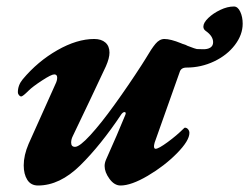

<svg xmlns="http://www.w3.org/2000/svg" viewBox="-20 -557 767 591"><path d="M53 -48Q53 -79 68 -114L151 -299Q156 -309 156 -318Q156 -328 147 -328Q138 -328 109 -309Q80 -290 68 -278Q50 -260 45 -260Q42 -260 38.5 -264Q35 -268 35 -273Q35 -295 50 -313Q96 -368 156.5 -402.5Q217 -437 270 -437Q292 -437 304.5 -426Q317 -415 317 -395Q317 -378 306 -353Q301 -342 257 -249L204 -138Q199 -128 199 -118Q199 -105 211 -105Q225 -105 258 -141Q291 -177 332 -234Q376 -295 416 -357L428 -376Q446 -407 458.5 -422Q471 -437 486 -437Q505 -437 537 -424Q541 -422 546.5 -420.5Q552 -419 557 -416Q583 -406 586 -406Q589 -406 604 -405.5Q619 -405 627.5 -410.5Q636 -416 636 -427Q636 -446 613 -462Q606 -467 606 -475Q606 -487 621 -501.5Q636 -516 658 -526.5Q680 -537 700 -537Q712 -537 719.5 -521Q727 -505 727 -484Q727 -450 703 -418.5Q679 -387 639 -368Q599 -349 554 -349Q537 -349 533 -335L456 -118Q454 -110 454 -107Q454 -99 459 -99Q468 -99 496 -119.5Q524 -140 545 -161Q548 -164 549 -164Q555 -164 559 -159Q563 -154 563 -148Q563 -124 524.5 -85Q486 -46 435 -16Q384 14 351 14Q332 14 317 -6.5Q302 -27 302 -46Q302 -56 307 -67Q342 -145 366 -204L367 -208Q367 -212 363 -212Q359 -212 354 -206Q290 -110 227 -48Q164 14 97 14Q75 14 64 -3.5Q53 -21 53 -48Z"/></svg>

Font: EB Garamond ExtraBold
Style: Italic
Weight: 800
Italic angle: -17.2°
Designer: Georg Duffner and Octavio Pardo
Foundry: Georg Duffner
Version: Version 1.000